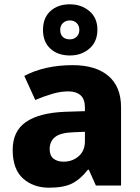

<svg xmlns="http://www.w3.org/2000/svg" viewBox="-20 -863 653 893"><path d="M318 -560Q425 -560 484 -510Q543 -460 543 -364V0H426L393 -74H389Q354 -29 315 -9.5Q276 10 208 10Q135 10 87 -33Q39 -76 39 -166Q39 -253 100.5 -295.5Q162 -338 281 -343L375 -346V-362Q375 -402 354.5 -420Q334 -438 298 -438Q262 -438 223 -426.5Q184 -415 144 -398L93 -510Q138 -534 195 -547Q252 -560 318 -560ZM324 -248Q261 -246 236 -225.5Q211 -205 211 -170Q211 -139 229 -125Q247 -111 275 -111Q317 -111 346 -136.5Q375 -162 375 -206V-250ZM305 -605Q249 -605 214.5 -636.5Q180 -668 180 -724Q180 -780 214.5 -811.5Q249 -843 305 -843Q358 -843 395.5 -811.5Q433 -780 433 -725Q433 -669 396 -637Q359 -605 305 -605ZM305 -680Q324 -680 336.5 -692Q349 -704 349 -724Q349 -744 336.5 -756Q324 -768 305 -768Q286 -768 273 -756Q260 -744 260 -724Q260 -704 271.5 -692Q283 -680 305 -680Z"/></svg>

Font: Noto Sans Tamil ExtraBold
Style: Regular
Weight: 800
Designer: Jelle Bosma - Monotype Design Team
Foundry: Monotype Imaging Inc.
Version: Version 2.004; ttfautohint (v1.8.4.7-5d5b)